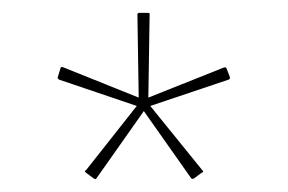

<svg xmlns="http://www.w3.org/2000/svg" viewBox="-20 -710 448 299"><path d="M126 -432 114 -441Q112 -443 112 -443.5Q112 -444 114 -445L193 -545L72 -586Q71 -587 70 -588Q69 -589 70 -590L74 -603Q74 -605 75.5 -605.5Q77 -606 79 -605L196 -558L194 -687Q194 -690 197 -690H210Q214 -690 213 -687L211 -558L329 -605Q331 -605 331.5 -605Q332 -605 333 -603L338 -590Q338 -589 338 -588Q338 -587 336 -586L214 -545L295 -445Q296 -444 296.5 -443Q297 -442 294 -441L282 -432Q280 -431 278 -432L204 -537L130 -432Q129 -431 128.5 -431Q128 -431 126 -432Z"/></svg>

Font: Sofia Sans Semi Condensed Thin
Style: Regular
Weight: 250
Version: Version 4.100